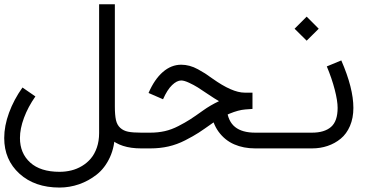

<svg xmlns="http://www.w3.org/2000/svg" viewBox="-126 -678 1737 893"><path d="M408.2 -182.6Q408.2 -143.1 413.3 -119.9Q418.5 -96.7 433.3 -83.3Q448.2 -69.8 470 -65.4Q491.7 -61 530.3 -61V12.2Q434.6 12.2 384.8 -34.9Q335 -82 335 -182.6ZM335 -658.2H408.2V-59.1Q408.2 3.9 385 54Q361.8 104 324 133.8Q286.1 163.6 241.7 179Q197.3 194.3 150.9 194.3Q35.6 194.3 -35.4 129.9Q-106.4 65.4 -106.4 -36.1Q-106.4 -92.3 -84 -153.6Q-61.5 -214.8 -21.5 -271L38.6 -229.5Q4.4 -180.7 -14.4 -130.1Q-33.2 -79.6 -33.2 -36.1Q-33.2 34.7 14.4 77.9Q62 121.1 150.9 121.1Q179.2 121.1 205.3 114.7Q231.4 108.4 255.1 94.2Q278.8 80.1 296.4 59.3Q314 38.6 324.5 8.3Q335 -22 335 -59.1Z M928.7 -169.9Q934.6 -113.3 967.5 -87.2Q1000.5 -61 1060.5 -61V12.2Q1006.8 12.2 963.4 -6.6Q919.9 -25.4 890.6 -65.4Q861.3 -105.5 855.5 -162.6ZM530.3 -61H573.7Q608.9 -61 640.4 -68.1Q671.9 -75.2 703.6 -91.6Q735.4 -107.9 758.5 -122.8Q781.7 -137.7 818.4 -164.1Q851.6 -188 892.6 -207.5Q875 -217.3 840.3 -240.7Q812.5 -259.8 794.2 -271.2Q775.9 -282.7 753.2 -293.2Q730.5 -303.7 716.8 -303.7Q696.8 -303.7 674.3 -282.2Q651.9 -260.7 632.3 -216.3L564.9 -245.6Q592.3 -309.1 631.3 -343Q670.4 -377 716.8 -377Q736.3 -377 755.6 -371.8Q774.9 -366.7 794.9 -355.7Q814.9 -344.7 827.9 -336.4Q840.8 -328.1 862.3 -312.5Q954.1 -247.1 1011.7 -247.1H1048.3V-171.4Q1037.1 -170.9 1014.6 -168.9Q983.4 -166.5 941.7 -149.4Q899.9 -132.3 861.3 -104.5Q822.3 -76.7 797.9 -60.8Q773.4 -44.9 735.4 -25.4Q697.3 -5.9 657.5 3.2Q617.7 12.2 573.7 12.2H530.3Q515.1 12.2 504.4 1.5Q493.7 -9.3 493.7 -24.4Q493.7 -39.6 504.4 -50.3Q515.1 -61 530.3 -61Z M1244.1 -544.4 1300.3 -600.6 1356.4 -544.4 1300.3 -488.8ZM1060.5 -61H1325.2Q1382.8 -61 1413.6 -87.6Q1444.3 -114.3 1444.3 -176.3Q1444.3 -209 1430.9 -261Q1417.5 -313 1394 -369.1L1461.4 -397Q1517.6 -268.1 1517.6 -176.3Q1517.6 -128.9 1501.7 -92Q1485.8 -55.2 1458.7 -33Q1431.6 -10.7 1397.7 0.7Q1363.8 12.2 1325.2 12.2H1060.5Q1045.4 12.2 1034.7 1.5Q1023.9 -9.3 1023.9 -24.4Q1023.9 -39.6 1034.7 -50.3Q1045.4 -61 1060.5 -61Z"/></svg>

Font: AzarMehrMonospaced
Style: SerifBold
Weight: 1
Designer: Amin Abedi
Version: Version 1.00